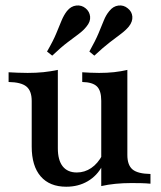

<svg xmlns="http://www.w3.org/2000/svg" viewBox="-20 -686 602 717"><path d="M227.4 11.3Q165.3 11.3 131.9 -27.4Q98.4 -66.1 98.4 -138.7V-308.9Q98.4 -346.8 78.6 -362.9Q58.9 -379 12.1 -379.8V-416.1Q28.2 -415.3 46 -414.5Q63.7 -413.7 83.1 -413.7Q114.5 -413.7 142.3 -416.5Q170.2 -419.4 196 -425V-132.3Q196 -87.9 214.1 -64.9Q232.3 -41.9 266.9 -41.9Q296 -41.9 320.6 -58.5Q345.2 -75 362.9 -108.1L362.1 -66.9Q342.7 -29.8 307.7 -9.3Q272.6 11.3 227.4 11.3ZM358.1 8.9V-309.7Q358.1 -347.6 341.9 -363.3Q325.8 -379 287.1 -379.8V-416.1Q301.6 -415.3 317.3 -414.5Q333.1 -413.7 350 -413.7Q379.8 -413.7 406 -416.5Q432.3 -419.4 455.6 -425V-107.3Q455.6 -69.4 475 -53.2Q494.4 -37.1 541.9 -36.3V0Q525 -1.6 507.7 -2Q490.3 -2.4 471 -2.4Q439.5 -2.4 411.3 0.4Q383.1 3.2 358.1 8.9ZM332.3 -478.2 313.7 -493.5Q336.3 -533.9 348 -561.7Q359.7 -589.5 367.7 -609.7Q375.8 -629.8 387.9 -644.4Q402.4 -662.9 422.2 -665.3Q441.9 -667.7 457.3 -654.8Q472.6 -642.7 474.2 -624.2Q475.8 -605.6 461.3 -587.1Q449.2 -572.6 431.9 -559.7Q414.5 -546.8 390.3 -528.2Q366.1 -509.7 332.3 -478.2ZM175 -478.2 155.6 -493.5Q179 -533.9 190.3 -561.7Q201.6 -589.5 210.1 -609.7Q218.5 -629.8 229.8 -644.4Q244.4 -662.9 264.5 -665.3Q284.7 -667.7 300 -654.8Q314.5 -642.7 316.5 -624.2Q318.5 -605.6 303.2 -587.1Q291.9 -572.6 274.6 -559.7Q257.3 -546.8 232.7 -528.2Q208.1 -509.7 175 -478.2Z"/></svg>

Font: Playfair 9pt SemiBold
Style: Regular
Weight: 600
Designer: Claus Eggers Sørensen
Foundry: Claus Eggers Sørensen
Version: Version 2.001;gftools[0.9.30]